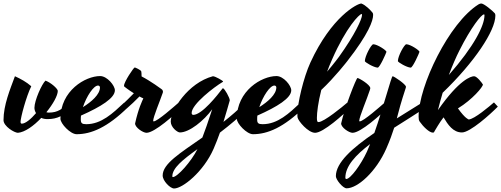

<svg xmlns="http://www.w3.org/2000/svg" viewBox="-66 -729 2854 1093"><path d="M205 -51C259 -51 299 -70 354 -124C348 -131 337 -142 331 -148C289 -109 264 -88 212 -88C206 -88 202 -89 198 -90C236 -137 263 -185 263 -212C261 -226 223 -259 193 -270C172 -251 130 -157 130 -115C130 -106 133 -95 139 -85C111 -52 79 -25 58 -25C53 -25 51 -30 51 -35C51 -59 83 -179 112 -238C85 -262 52 -280 19 -295C-9 -219 -46 -131 -46 -45C-46 -10 16 27 36 27C75 24 126 -12 169 -58C179 -53 191 -51 205 -51Z M640 -144C576 -84 511 -22 425 -22C401 -22 394 -28 394 -48C394 -55 394 -63 395 -71C510 -122 588 -171 588 -215C588 -242 544 -296 504 -296C420 -296 278 -213 278 -53C278 -25 335 35 370 35C453 35 545 -3 664 -120ZM492 -242C499 -242 503 -237 503 -231C503 -191 454 -149 406 -119C427 -182 467 -242 492 -242Z M861 -202C863 -208 861 -217 853 -222C853 -222 791 -268 740 -294C740 -309 739 -320 738 -323C735 -331 704 -345 701 -345C695 -345 640 -263 640 -241C640 -238 641 -236 643 -235C643 -235 664 -218 696 -198C674 -175 648 -150 631 -134L654 -110C676 -129 707 -158 728 -180C735 -176 742 -172 750 -169C744 -155 722 -113 703 -26C703 -3 748 27 768 27C814 27 929 -76 972 -120C965 -128 956 -138 950 -144C927 -124 830 -38 809 -38C807 -38 806 -39 806 -41C806 -63 844 -152 861 -202Z M1332 -146C1290 -104 1248 -68 1206 -35C1223 -88 1234 -131 1241 -154C1242 -157 1242 -158 1242 -158C1242 -172 1213 -225 1203 -227C1201 -226 1200 -224 1199 -223C1173 -189 1084 -75 1034 -75C1028 -75 1025 -80 1025 -86C1025 -136 1155 -235 1201 -262C1201 -262 1204 -263 1204 -265C1204 -269 1160 -295 1146 -295C1004 -257 906 -101 906 -37C906 -4 944 25 958 25C1012 25 1095 -42 1142 -107C1118 -32 1100 17 1086 54C959 143 860 203 860 270C860 301 903 344 925 344C974 344 1093 248 1150 118C1163 87 1176 56 1186 26C1241 -16 1298 -63 1354 -120ZM918 279C916 279 915 277 915 275C915 228 973 181 1058 120C1023 190 944 279 918 279Z M1644 -144C1580 -84 1515 -22 1429 -22C1405 -22 1398 -28 1398 -48C1398 -55 1398 -63 1399 -71C1514 -122 1592 -171 1592 -215C1592 -242 1548 -296 1508 -296C1424 -296 1282 -213 1282 -53C1282 -25 1339 35 1374 35C1457 35 1549 -3 1668 -120ZM1496 -242C1503 -242 1507 -237 1507 -231C1507 -191 1458 -149 1410 -119C1431 -182 1471 -242 1496 -242Z M1747 -34C1741 -34 1738 -38 1738 -58C1738 -88 1745 -146 1763 -217C1839 -288 1911 -381 1911 -381C2033 -537 2058 -612 2058 -643C2058 -651 2057 -655 2052 -660C2044 -670 2016 -700 1991 -709C1968 -709 1821 -634 1701 -373C1662 -288 1627 -141 1627 -76C1627 -70 1627 -64 1628 -60C1632 -40 1688 27 1728 27C1774 27 1889 -76 1932 -120C1925 -128 1916 -138 1910 -144C1887 -124 1778 -34 1747 -34ZM1825 -392C1905 -574 1980 -649 1992 -649C1995 -649 1995 -647 1995 -644C1995 -621 1955 -533 1864 -406C1864 -406 1836 -368 1796 -321C1805 -344 1814 -368 1825 -392Z M1941 27C1987 27 2102 -76 2145 -120C2138 -128 2129 -138 2123 -144C2100 -124 2003 -38 1982 -38C1980 -38 1979 -39 1979 -41C1979 -63 2024 -168 2040 -218C2041 -222 2042 -225 2042 -227C2042 -247 1977 -285 1969 -285C1962 -285 1895 -113 1876 -26C1876 -3 1921 27 1941 27ZM2134 -434C2134 -442 2082 -477 2059 -477C2047 -477 2011 -408 2011 -381C2011 -375 2061 -345 2084 -344C2096 -344 2132 -426 2134 -434Z M2339 -146C2290 -115 2241 -85 2193 -55C2204 -98 2217 -147 2243 -226C2244 -229 2245 -232 2245 -235C2245 -249 2177 -295 2169 -295C2162 -295 2116 -116 2065 28C1939 114 1846 197 1846 274C1846 294 1886 343 1907 343C1971 343 2076 247 2133 117C2155 67 2167 32 2178 -2C2239 -41 2303 -80 2361 -120ZM2322 -434C2322 -442 2270 -477 2247 -477C2236 -477 2199 -410 2199 -381C2199 -375 2249 -345 2272 -344C2284 -344 2320 -426 2322 -434ZM2023 134C1989 208 1929 290 1905 290C1902 290 1900 287 1900 283C1900 217 1958 154 2041 91C2035 106 2029 121 2023 134Z M2602 -49C2602 -49 2583 -53 2541 -112C2623 -162 2684 -235 2683 -248C2678 -257 2649 -295 2633 -295C2616 -295 2549 -277 2427 -102C2435 -134 2444 -168 2454 -201C2635 -375 2754 -554 2754 -640C2754 -646 2753 -650 2751 -653C2738 -668 2689 -709 2674 -709C2670 -709 2664 -708 2658 -704C2490 -599 2317 -239 2317 -66C2317 -53 2318 -44 2323 -37C2343 -8 2378 26 2398 26C2404 26 2406 23 2407 19C2411 13 2436 -32 2459 -61C2484 -19 2513 25 2564 25C2610 25 2725 -78 2768 -122C2761 -130 2752 -140 2746 -146C2723 -126 2633 -49 2602 -49ZM2550 -443C2615 -572 2674 -647 2689 -647C2692 -647 2692 -644 2692 -642C2692 -584 2634 -467 2489 -302C2509 -355 2530 -404 2550 -443Z"/></svg>

Font: Yesteryear
Style: Regular
Weight: 400
Designer: Astigmatic (AOETI)
Foundry: Astigmatic (AOETI)
Version: Version 1.000